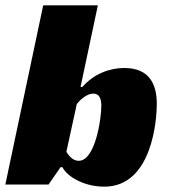

<svg xmlns="http://www.w3.org/2000/svg" viewBox="-30 -692 635 720"><path d="M197 -65H204C224 -27 288 8 361 8C542 8 558 -247 558 -302C558 -378 529 -437 436 -437C382 -437 323 -416 279 -366H272L337 -672H132L-10 0H152ZM265 -89C244 -89 228 -107 219 -123L258 -302C268 -315 294 -341 320 -341C343 -341 350 -321 350 -295C350 -249 328 -89 265 -89Z"/></svg>

Font: Racing Sans One
Style: Regular
Weight: 400
Designer: Pablo Impallari, Rodrigo Fuenzalida
Foundry: Pablo Impallari, Rodrigo Fuenzalida
Version: Version 1.001